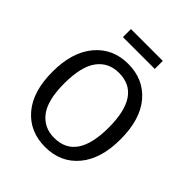

<svg xmlns="http://www.w3.org/2000/svg" viewBox="-236 -1007 1164 1164"><g transform="rotate(45 346.0 -425.0)"><path d="M481.9 -793H209V-861.8H481.9ZM346.2 -701.2Q479 -701.2 558.1 -607.9Q637.2 -514.6 637.2 -344.2Q637.2 -176.3 557.9 -82Q478.5 12.2 346.2 12.2Q213.9 12.2 134.5 -80.6Q55.2 -173.3 55.2 -342.8Q55.2 -510.3 135 -605.7Q214.8 -701.2 346.2 -701.2ZM346.2 -623Q255.9 -623 205.8 -554.9Q155.8 -486.8 155.8 -342.8Q155.8 -199.7 206.5 -132.8Q257.3 -65.9 346.2 -65.9Q536.1 -65.9 536.1 -344.2Q536.1 -623 346.2 -623Z"/></g></svg>

Font: FiraGO
Style: Regular
Weight: 400
Designer: bBox Type
Foundry: bBox Type GmbH
Version: Version 1.001;PS 001.001;hotconv 1.0.88;makeotf.lib2.5.64775